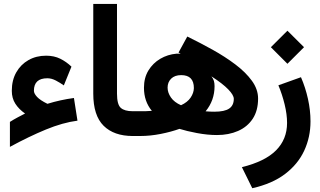

<svg xmlns="http://www.w3.org/2000/svg" viewBox="-20 -697 1640 984"><path d="M108.4 -115.2Q76.7 -137.2 58.6 -165.5Q40.5 -193.8 40.5 -231.4Q40.5 -286.1 63.5 -326.4Q86.4 -366.7 126.2 -389.2Q166 -411.6 216.3 -411.6Q257.3 -411.6 288.8 -396Q320.3 -380.4 346.2 -355.5L307.1 -259.3Q288.6 -272.5 266.4 -284.2Q244.1 -295.9 222.7 -295.9Q153.8 -295.9 153.8 -231.9Q153.8 -217.8 169.9 -200.4Q186 -183.1 223.1 -165Q289.6 -185.5 358.9 -194.8L377 -78.6Q301.8 -68.8 214.8 -33Q127.9 2.9 30.8 55.7V-72.3Q50.8 -85 70.6 -95.5Q90.3 -106 108.4 -115.2Z M672.4 0H660.2Q564 0 511 -52.5Q458 -105 458 -217.3V-676.8H579.6V-216.8Q579.6 -161.6 598.9 -144.3Q618.2 -127 660.2 -127H672.4Z M939.9 -509.8Q1004.9 -478 1069.1 -442.4Q1133.3 -406.7 1186.3 -366.7Q1239.3 -326.7 1271 -283Q1302.7 -239.3 1302.7 -191.9Q1302.7 -130.4 1275.4 -88.6Q1248 -46.9 1200.2 -25.9Q1152.3 -4.9 1091.8 -4.9Q1043.5 -4.9 989.3 -15.1Q935.1 -25.4 899.9 -36.6Q857.9 -21.5 804 -10.7Q750 0 699.2 0H652.8V-127H693.4Q712.9 -127 728 -127.2Q743.2 -127.4 758.3 -128.9Q717.8 -177.7 717.8 -247.1Q717.8 -298.3 740.7 -335.9Q763.7 -373.5 801.5 -395.8Q839.4 -418 884.3 -421.9Q896 -422.4 906.2 -421.4L895 -427.7ZM907.7 -157.7Q940.9 -172.9 957 -196.8Q973.1 -220.7 973.6 -245.6Q973.6 -312 908.7 -312Q875.5 -312 857.2 -293.9Q838.9 -275.9 838.9 -248Q838.9 -222.2 856 -197.5Q873 -172.9 907.7 -157.7ZM1063.5 -305.7Q1072.8 -293.9 1076.2 -282.2Q1079.6 -270.5 1079.6 -255.4Q1079.6 -182.1 1033.7 -126.5Q1044.9 -125.5 1056.9 -125Q1068.8 -124.5 1078.1 -124.5Q1130.9 -124.5 1154.5 -140.6Q1178.2 -156.7 1178.2 -190.4Q1178.2 -209.5 1149.7 -239Q1121.1 -268.6 1063.5 -305.7Z M1368.2 -455.1 1453.1 -539.6 1538.1 -455.1 1453.1 -370.1ZM1522.5 -301.3Q1545.4 -248.5 1558.3 -190.2Q1571.3 -131.8 1571.3 -74.7Q1571.3 5.4 1539.3 74.7Q1507.3 144 1441.4 194.3Q1375.5 244.6 1272.9 267.6L1219.7 159.7Q1338.4 130.4 1394.8 73.5Q1451.2 16.6 1451.2 -66.9Q1451.2 -110.8 1438.7 -162.1Q1426.3 -213.4 1406.7 -259.8Z"/></svg>

Font: Vazir FD-WOL-UI
Style: Bold-FD-WOL-UI
Weight: 700
Designer: Saber Rastikerdar
Foundry: Saber Rastikerdar
Version: Version 30.0.0